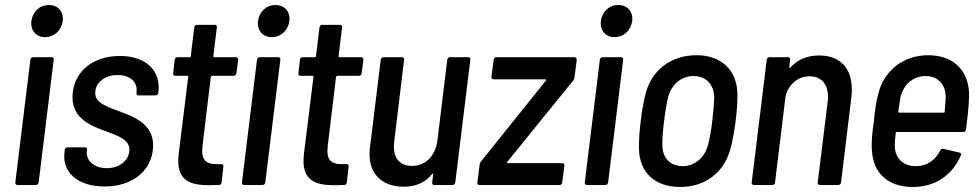

<svg xmlns="http://www.w3.org/2000/svg" viewBox="-20 -737 3902 765"><path d="M160 -589C196 -589 225 -616 230 -653C234 -691 211 -717 175 -717C138 -717 110 -691 105 -653C101 -616 123 -589 160 -589ZM49 0H123C129 0 133 -4 134 -10L194 -499C195 -505 192 -509 186 -509H112C106 -509 102 -505 101 -499L41 -10C40 -4 44 0 49 0Z M397 6C502 6 578 -50 589 -139C601 -240 517 -271 451 -295C398 -315 354 -330 360 -374C364 -411 400 -438 448 -438C501 -438 529 -408 524 -371V-367C523 -361 526 -357 532 -357H600C606 -357 610 -361 611 -367V-369C622 -455 562 -514 458 -514C357 -514 281 -460 270 -369C258 -268 339 -236 405 -213C455 -194 501 -179 495 -133C491 -96 455 -67 406 -67C354 -67 322 -98 326 -134L327 -140C328 -146 325 -150 319 -150H249C243 -150 239 -146 238 -140L237 -130C227 -51 289 6 397 6Z M922 -445 929 -499C929 -505 926 -509 920 -509H834C832 -509 830 -511 830 -513L844 -628C845 -634 842 -638 836 -638H765C759 -638 755 -634 754 -628L740 -513C740 -511 738 -509 736 -509H687C681 -509 677 -505 676 -499L670 -445C669 -439 672 -435 678 -435H727C729 -435 730 -433 730 -431L692 -124C680 -21 731 1 814 1C826 1 839 0 852 0C859 0 862 -4 863 -10L870 -73C871 -79 868 -83 862 -83H843C799 -83 780 -101 787 -157L820 -431C821 -433 823 -435 825 -435H911C917 -435 921 -439 922 -445Z M1063 -589C1099 -589 1128 -616 1133 -653C1137 -691 1114 -717 1078 -717C1041 -717 1013 -691 1008 -653C1004 -616 1026 -589 1063 -589ZM952 0H1026C1032 0 1036 -4 1037 -10L1097 -499C1098 -505 1095 -509 1089 -509H1015C1009 -509 1005 -505 1004 -499L944 -10C943 -4 947 0 952 0Z M1421 -445 1428 -499C1428 -505 1425 -509 1419 -509H1333C1331 -509 1329 -511 1329 -513L1343 -628C1344 -634 1341 -638 1335 -638H1264C1258 -638 1254 -634 1253 -628L1239 -513C1239 -511 1237 -509 1235 -509H1186C1180 -509 1176 -505 1175 -499L1169 -445C1168 -439 1171 -435 1177 -435H1226C1228 -435 1229 -433 1229 -431L1191 -124C1179 -21 1230 1 1313 1C1325 1 1338 0 1351 0C1358 0 1361 -4 1362 -10L1369 -73C1370 -79 1367 -83 1361 -83H1342C1298 -83 1279 -101 1286 -157L1319 -431C1320 -433 1322 -435 1324 -435H1410C1416 -435 1420 -439 1421 -445Z M1762 -499 1723 -178C1715 -116 1676 -76 1622 -76C1568 -76 1543 -112 1551 -175L1590 -499C1591 -505 1588 -509 1582 -509H1508C1502 -509 1498 -505 1497 -499L1454 -149C1441 -42 1506 7 1588 7C1636 7 1674 -9 1702 -44C1705 -47 1706 -45 1706 -42L1702 -10C1701 -4 1705 0 1710 0H1783C1789 0 1793 -4 1794 -10L1854 -499C1855 -505 1852 -509 1846 -509H1773C1767 -509 1763 -505 1762 -499Z M1890 0H2210C2215 0 2220 -4 2220 -10L2229 -77C2229 -83 2226 -87 2220 -87H2003C2000 -87 1998 -90 2001 -92L2263 -415C2267 -419 2268 -423 2269 -428L2278 -499C2278 -505 2275 -509 2269 -509H1958C1952 -509 1948 -505 1947 -499L1938 -431C1938 -425 1941 -421 1947 -421H2153C2155 -421 2157 -418 2155 -416L1896 -93C1893 -89 1891 -85 1891 -80L1882 -10C1881 -4 1885 0 1890 0Z M2429 -589C2465 -589 2494 -616 2499 -653C2503 -691 2480 -717 2444 -717C2407 -717 2379 -691 2374 -653C2370 -616 2392 -589 2429 -589ZM2318 0H2392C2398 0 2402 -4 2403 -10L2463 -499C2464 -505 2461 -509 2455 -509H2381C2375 -509 2371 -505 2370 -499L2310 -10C2309 -4 2313 0 2318 0Z M2690 8C2790 8 2865 -50 2890 -143C2899 -175 2906 -216 2911 -255C2916 -293 2919 -335 2918 -367C2915 -457 2855 -517 2755 -517C2653 -517 2577 -457 2553 -366C2545 -336 2537 -294 2533 -255C2528 -217 2525 -174 2526 -143C2528 -50 2589 8 2690 8ZM2700 -75C2650 -75 2619 -108 2619 -159C2619 -185 2621 -218 2626 -255C2630 -290 2636 -324 2642 -350C2656 -401 2694 -434 2744 -434C2792 -434 2824 -401 2826 -350C2825 -324 2822 -291 2818 -255C2814 -220 2808 -186 2801 -159C2787 -108 2748 -75 2700 -75Z M3244 -516C3201 -516 3161 -503 3129 -468C3126 -465 3124 -467 3125 -470L3128 -499C3129 -505 3126 -509 3120 -509H3046C3040 -509 3036 -505 3035 -499L2975 -10C2974 -4 2978 0 2984 0H3057C3063 0 3068 -4 3068 -10L3110 -354C3111 -355 3111 -357 3111 -358C3125 -404 3161 -433 3206 -433C3258 -433 3285 -394 3278 -333L3238 -10C3237 -4 3241 0 3246 0H3320C3326 0 3330 -4 3331 -10L3372 -347C3385 -452 3338 -516 3244 -516Z M3629 -75C3576 -75 3545 -109 3545 -158C3545 -172 3547 -189 3549 -207C3549 -210 3551 -211 3553 -211H3818C3824 -211 3828 -214 3829 -221C3834 -260 3840 -312 3841 -346C3846 -447 3787 -517 3678 -517C3578 -517 3501 -454 3479 -362C3471 -331 3465 -293 3462 -255C3456 -212 3451 -173 3454 -138C3459 -49 3516 8 3617 8C3707 8 3774 -39 3808 -117C3811 -123 3810 -127 3803 -129L3739 -144C3733 -145 3729 -143 3726 -137C3707 -99 3674 -75 3629 -75ZM3669 -434C3718 -434 3748 -399 3748 -350C3747 -333 3746 -313 3744 -292C3744 -289 3742 -288 3740 -288H3563C3561 -288 3559 -289 3559 -292C3562 -313 3565 -333 3568 -351C3581 -400 3617 -434 3669 -434Z"/></svg>

Font: Barlow Semi Condensed Medium
Style: Italic
Weight: 500
Width: 4
Italic angle: -7°
Designer: Jeremy Tribby
Foundry: Tribby Type
Version: Version 1.422;hotconv 1.0.109;makeotfexe 2.5.65596